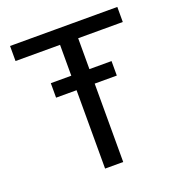

<svg xmlns="http://www.w3.org/2000/svg" viewBox="-129 -817 855 924"><g transform="rotate(-20 298.5 -355.5)"><path d="M345.2 -710.9V0H252.4V-710.9ZM573.7 -710.9V-633.8H24.4V-710.9ZM458.5 -475.6V-401.4H147.5V-475.6Z"/></g></svg>

Font: Vazirmatn
Style: Regular
Weight: 400
Designer: Saber Rastikerdar
Foundry: Saber Rastikerdar
Version: Version 33.003;September 2, 2022;FontCreator 14.0.0.2862 64-